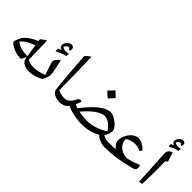

<svg xmlns="http://www.w3.org/2000/svg" viewBox="76 -1679 2348 2348"><g transform="rotate(45 1250.5 -505.0)"><path d="M460 -135Q400 -135 362.5 -158Q325 -181 319 -222L315 -243L279 -174Q243 -178 222.5 -180.5Q202 -183 189 -187Q176 -191 161 -197Q143 -204 121.5 -215.5Q100 -227 84 -240.5Q68 -254 68 -266Q68 -275 74.5 -293.5Q81 -312 89.5 -330.5Q98 -349 104 -359Q112 -373 129 -390Q155 -415 195 -440.5Q235 -466 278 -483L274 -510Q286 -521 298 -530Q310 -539 322.5 -547Q335 -555 347 -562Q349 -481 352 -400Q355 -319 356 -238Q403 -211 460 -211Q469 -211 469 -203V-143Q469 -135 460 -135ZM313 -255Q307 -294 300.5 -335.5Q294 -377 287 -418Q168 -378 117 -313Q144 -289 175.5 -277Q207 -265 242 -260Q259 -258 277 -257Q295 -256 313 -255Z M452 -135Q444 -135 444 -143V-203Q444 -211 452 -211Q498 -211 545.5 -221.5Q593 -232 629 -248Q622 -271 613 -298.5Q604 -326 593 -358Q583 -384 578.5 -400.5Q574 -417 574 -425Q574 -447 591.5 -470Q609 -493 639 -509Q641 -495 647 -466.5Q653 -438 662 -394Q670 -361 673.5 -335.5Q677 -310 677 -292Q677 -277 667.5 -249.5Q658 -222 641 -190Q550 -135 452 -135ZM514 -541 510 -584 554 -608Q514 -614 514 -652Q514 -673 526 -693Q538 -713 557 -726Q576 -739 595 -739Q638 -739 638 -698Q638 -682 630 -668L609 -674L610 -678Q610 -683 606 -688Q602 -693 596 -693Q579 -693 565 -680Q551 -667 544 -651Q563 -629 597 -629Q607 -629 620.5 -630.5Q634 -632 651 -635L649 -594Q604 -582 574.5 -570Q545 -558 514 -541Z M989 -135Q950 -135 919 -145.5Q888 -156 869 -175.5Q850 -195 847 -222Q844 -251 840.5 -285Q837 -319 833 -362Q829 -405 824.5 -460.5Q820 -516 815 -587.5Q810 -659 803 -750Q817 -764 834 -778.5Q851 -793 871 -806Q874 -728 876 -652Q878 -576 879.5 -491.5Q881 -407 882 -304L885 -237Q908 -224 934.5 -217.5Q961 -211 989 -211Q997 -211 997 -203V-143Q997 -135 989 -135Z M1376 -135Q1328 -135 1277 -142Q1226 -149 1181 -162Q1136 -175 1106 -191Q1102 -187 1098 -182Q1094 -177 1089 -172Q1073 -153 1045.5 -144Q1018 -135 980 -135Q972 -135 972 -143V-203Q972 -211 980 -211Q1010 -211 1031.5 -218Q1053 -225 1070 -242.5Q1087 -260 1105 -291Q1109 -298 1112.5 -305Q1116 -312 1120 -319Q1131 -336 1152 -336Q1166 -336 1175 -327Q1165 -302 1157.5 -284.5Q1150 -267 1146 -258Q1158 -252 1170 -247Q1182 -242 1195 -238Q1293 -366 1375 -430Q1455 -492 1522 -492Q1541 -492 1566 -481.5Q1591 -471 1617.5 -452.5Q1644 -434 1666 -410Q1698 -373 1698 -346Q1698 -286 1660 -239Q1683 -225 1709 -218Q1735 -211 1766 -211Q1775 -211 1775 -203V-143Q1775 -135 1766 -135Q1723 -135 1681.5 -152Q1640 -169 1613 -197Q1585 -179 1548.5 -165.5Q1512 -152 1471 -144Q1448 -140 1424 -137.5Q1400 -135 1376 -135ZM1386 -211Q1451 -211 1518 -232.5Q1585 -254 1653 -297Q1623 -350 1580.5 -379Q1538 -408 1497 -408Q1449 -408 1384 -362Q1319 -316 1242 -226Q1281 -219 1317 -215Q1353 -211 1386 -211ZM1373 -585Q1329 -618 1301 -650Q1327 -676 1344 -694Q1361 -712 1371 -723Q1387 -706 1403.5 -689.5Q1420 -673 1437 -658Q1426 -642 1409.5 -623.5Q1393 -605 1373 -585Z M1758 -135Q1750 -135 1750 -143V-203Q1750 -211 1758 -211Q1790 -211 1821 -212Q1852 -213 1883 -214Q1859 -230 1841 -257Q1823 -284 1823 -315Q1823 -344 1833.5 -374.5Q1844 -405 1862.5 -433Q1881 -461 1906 -480Q1943 -509 1983 -509Q2018 -509 2049.5 -492Q2081 -475 2123 -438L2105 -406Q2065 -421 2047.5 -425Q2030 -429 2008 -429Q1977 -429 1945 -420Q1913 -411 1880 -392Q1880 -349 1900.5 -314Q1921 -279 1961 -257Q2000 -236 2054 -233Q2080 -238 2102.5 -244Q2125 -250 2153.5 -260.5Q2182 -271 2224 -287Q2231 -281 2234 -271.5Q2237 -262 2237 -251Q2237 -233 2231.5 -222.5Q2226 -212 2215 -205Q2211 -203 2190 -197.5Q2169 -192 2144 -186Q2041 -160 1951 -147.5Q1861 -135 1758 -135Z M2363 -135Q2361 -188 2358 -248Q2355 -308 2351.5 -366.5Q2348 -425 2345.5 -475.5Q2343 -526 2341 -559.5Q2339 -593 2339 -602Q2339 -633 2354.5 -652Q2370 -671 2404 -678Q2410 -648 2419.5 -618.5Q2429 -589 2440 -560L2413 -537Q2414 -513 2414 -483.5Q2414 -454 2414.5 -425Q2415 -396 2415 -372Q2415 -355 2414.5 -324Q2414 -293 2413 -248Q2412 -203 2409 -143ZM2315 -695 2312 -734 2352 -756Q2315 -762 2315 -796Q2315 -815 2326 -833Q2337 -851 2354.5 -863Q2372 -875 2389 -875Q2428 -875 2428 -838Q2428 -824 2421 -811L2402 -816L2403 -820Q2403 -825 2399 -829Q2395 -833 2390 -833Q2374 -833 2361.5 -821.5Q2349 -810 2343 -795Q2360 -775 2391 -775Q2400 -775 2412 -776.5Q2424 -778 2440 -781L2438 -743Q2397 -733 2370.5 -722Q2344 -711 2315 -695Z"/></g></svg>

Font: Noto Naskh Arabic UI
Style: Regular
Weight: 400
Designer: Monotype Design Team, David Williams, Mohamad Dakak and Nizar Qandah
Foundry: Monotype Imaging Inc.
Version: Version 2.014